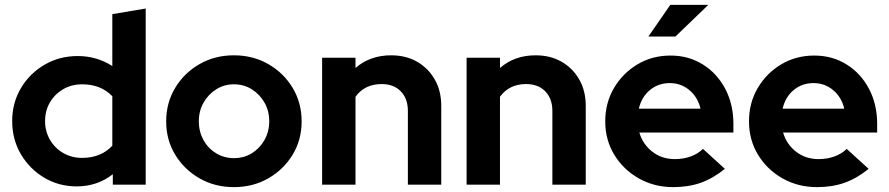

<svg xmlns="http://www.w3.org/2000/svg" viewBox="-20 -758 3650 788"><path d="M295 7Q221 7 161 -29Q101 -65 65.5 -125.5Q30 -186 30 -261Q30 -336 66 -396.5Q102 -457 163 -492.5Q224 -528 299 -528Q377 -528 441 -487V-700L578 -723V0H443V-43Q379 7 295 7ZM317 -110Q394 -110 441 -160V-363Q394 -412 317 -412Q274 -412 239.5 -392Q205 -372 185 -338Q165 -304 165 -261Q165 -219 185 -184.5Q205 -150 239.5 -130Q274 -110 317 -110Z M940 10Q862 10 799 -26Q736 -62 699 -123Q662 -184 662 -260Q662 -336 699 -397.5Q736 -459 799 -495Q862 -531 940 -531Q1018 -531 1081 -495Q1144 -459 1181 -397.5Q1218 -336 1218 -260Q1218 -184 1181 -123Q1144 -62 1081 -26Q1018 10 940 10ZM940 -109Q981 -109 1013.5 -129Q1046 -149 1065.5 -183.5Q1085 -218 1085 -260Q1085 -303 1065.5 -337Q1046 -371 1013.5 -391.5Q981 -412 940 -412Q900 -412 867.5 -391.5Q835 -371 815.5 -337Q796 -303 796 -260Q796 -218 815 -183.5Q834 -149 867 -129Q900 -109 940 -109Z M1302 0V-521H1439V-479Q1499 -531 1585 -531Q1646 -531 1692 -504.5Q1738 -478 1764.5 -431.5Q1791 -385 1791 -323V0H1654V-303Q1654 -353 1625 -383Q1596 -413 1546 -413Q1477 -413 1439 -361V0Z M1895 0V-521H2032V-479Q2092 -531 2178 -531Q2239 -531 2285 -504.5Q2331 -478 2357.5 -431.5Q2384 -385 2384 -323V0H2247V-303Q2247 -353 2218 -383Q2189 -413 2139 -413Q2070 -413 2032 -361V0Z M2743 10Q2665 10 2601.5 -26Q2538 -62 2501 -123Q2464 -184 2464 -260Q2464 -336 2500 -397Q2536 -458 2596.5 -494Q2657 -530 2732 -530Q2806 -530 2864.5 -493.5Q2923 -457 2956.5 -393.5Q2990 -330 2990 -250V-214H2604Q2618 -166 2657 -135.5Q2696 -105 2750 -105Q2785 -105 2815 -116Q2845 -127 2865 -147L2955 -65Q2907 -26 2856.5 -8Q2806 10 2743 10ZM2602 -312H2855Q2844 -359 2809.5 -388Q2775 -417 2729 -417Q2682 -417 2647.5 -388.5Q2613 -360 2602 -312ZM2641 -608 2731 -738H2887L2752 -608Z M3333 10Q3255 10 3191.5 -26Q3128 -62 3091 -123Q3054 -184 3054 -260Q3054 -336 3090 -397Q3126 -458 3186.5 -494Q3247 -530 3322 -530Q3396 -530 3454.5 -493.5Q3513 -457 3546.5 -393.5Q3580 -330 3580 -250V-214H3194Q3208 -166 3247 -135.5Q3286 -105 3340 -105Q3375 -105 3405 -116Q3435 -127 3455 -147L3545 -65Q3497 -26 3446.5 -8Q3396 10 3333 10ZM3192 -312H3445Q3434 -359 3399.5 -388Q3365 -417 3319 -417Q3272 -417 3237.5 -388.5Q3203 -360 3192 -312Z"/></svg>

Font: Red Hat Display
Style: Bold
Weight: 700
Designer: Pentagram, MCKL
Foundry: Pentagram, MCKL
Version: Version 1.023; ttfautohint (v1.8.3)